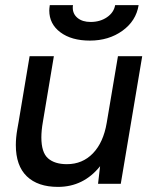

<svg xmlns="http://www.w3.org/2000/svg" viewBox="-20 -720 601 752"><path d="M372 -69Q307 12 207 12Q128 12 85 -29.5Q42 -71 42 -152Q42 -181 48 -215L53 -243L96 -500H191L148 -243Q142 -209 142 -182Q142 -123 168 -100Q194 -77 242 -77Q303 -77 344 -119.5Q385 -162 398 -239L442 -500H537L453 0H364ZM173 -679Q173 -686 175 -700H266Q265 -697 265 -690Q265 -665 284 -649.5Q303 -634 335 -634Q372 -634 399 -652.5Q426 -671 431 -700H523Q513 -638 459.5 -599.5Q406 -561 332 -561Q260 -561 216.5 -593.5Q173 -626 173 -679Z"/></svg>

Font: Oak Sans Medium
Style: Italic
Weight: 500
Italic angle: -9.49998°
Foundry: Erik Kennedy, Walven
Version: Version 1.000